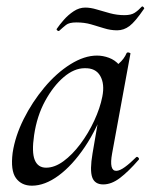

<svg xmlns="http://www.w3.org/2000/svg" viewBox="-20 -575 477 608"><path d="M81 13Q48 13 30.5 -11Q13 -35 20 -91Q28 -144 55 -198Q82 -252 120.5 -298Q159 -344 203 -371.5Q247 -399 287 -399Q306 -399 325 -392Q344 -385 357.5 -369.5Q371 -354 373 -328L325 -357Q339 -359 356 -373.5Q373 -388 381 -407Q383 -410 388.5 -408.5Q394 -407 393 -405L335 -89Q325 -34 348 -34Q359 -34 375.5 -46Q392 -58 411 -77Q414 -80 418 -76Q422 -72 419 -69Q387 -32 360 -11.5Q333 9 307 9Q280 9 272 -13.5Q264 -36 273 -89L297 -229L315 -246Q288 -168 248.5 -109.5Q209 -51 165.5 -19Q122 13 81 13ZM126 -44Q153 -44 181 -64.5Q209 -85 234.5 -119Q260 -153 278.5 -193Q297 -233 304 -269Q312 -309 297.5 -334.5Q283 -360 248 -359Q215 -359 182 -331Q149 -303 123 -255.5Q97 -208 88 -147Q80 -93 90 -68.5Q100 -44 126 -44ZM167 -477Q165 -476 161.5 -478.5Q158 -481 160 -484Q168 -496 182 -512Q196 -528 213.5 -539.5Q231 -551 250 -551Q267 -551 286.5 -545Q306 -539 328.5 -533Q351 -527 374 -527Q395 -527 406.5 -534.5Q418 -542 429 -554Q431 -556 434.5 -552.5Q438 -549 436 -547Q408 -506 390 -492.5Q372 -479 351 -479Q330 -479 309.5 -485.5Q289 -492 268 -498Q247 -504 222 -504Q199 -504 189 -496Q179 -488 167 -477Z"/></svg>

Font: Cormorant Medium
Style: Italic
Weight: 500
Italic angle: -10°
Designer: Christian Thalmann (Catharsis Fonts)
Foundry: Catharsis Fonts
Version: Version 4.000